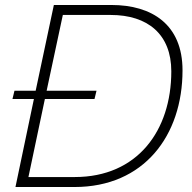

<svg xmlns="http://www.w3.org/2000/svg" viewBox="-20 -750 770 770"><path d="M367 -386H167L232 -690H424C573 -690 667 -612 667 -464C667 -226 531 -40 280 -40H94L160 -353H359ZM30 -353H116L42 0H279C557 0 712 -206 712 -468C712 -652 589 -730 427 -730H196L123 -386H38Z"/></svg>

Font: Nacelle UltraLight
Style: Italic
Weight: 200
Italic angle: -12°
Designer: Sora Sagano
Foundry: Sora Sagano
Version: Version 1.000;FEAKit 1.0